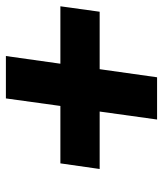

<svg xmlns="http://www.w3.org/2000/svg" viewBox="28 -568 540 635"><g transform="rotate(-90 297.5 -250.0)"><path d="M594.7 -319.8 576.7 -189.9H386.7L359.9 0H220.2L246.6 -189.9H56.6L75.2 -319.8H265.1L290 -500H430.2L404.8 -319.8Z"/></g></svg>

Font: Fivo Sans Heavy
Style: Regular
Weight: 900
Designer: Alexander Slobzheninov
Foundry: Alexander Slobzheninov
Version: 1.0